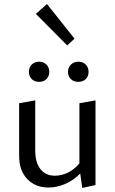

<svg xmlns="http://www.w3.org/2000/svg" viewBox="-20 -916 564 943"><path d="M310 -693 156 -848 211 -896 346 -726ZM122 -563Q122 -585 136 -599Q150 -613 172 -613Q194 -613 208 -599Q222 -585 222 -563Q222 -541 208 -527.5Q194 -514 172 -514Q150 -514 136 -527.5Q122 -541 122 -563ZM365 -613Q387 -613 401 -599Q415 -585 415 -563Q415 -541 401 -527.5Q387 -514 365 -514Q342 -514 328 -527.5Q314 -541 314 -563Q314 -585 328.5 -599Q343 -613 365 -613ZM449 -423V-7L384 7L374 -64Q341 -30 300 -12.5Q259 5 218 5Q154 5 114 -36.5Q74 -78 74 -150V-409L153 -423V-177Q153 -118 178.5 -85.5Q204 -53 250 -53Q282 -53 314 -68.5Q346 -84 370 -114V-409Z"/></svg>

Font: Ysabeau Infant Medium
Style: Regular
Weight: 500
Designer: Christian Thalmann (Catharsis Fonts)
Version: Version 0.003